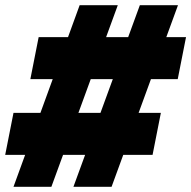

<svg xmlns="http://www.w3.org/2000/svg" viewBox="-22 -720 737 740"><path d="M261 0 517 -700H664L408 0ZM-2 -123 30 -285H598L566 -123ZM30 0 285 -700H432L176 0ZM95 -415 127 -577H695L663 -415Z"/></svg>

Font: REM ExtraBold
Style: Italic
Weight: 800
Italic angle: -11°
Designer: Octavio Pardo
Foundry: Ashler Design
Version: Version 1.005;gftools[0.9.28]